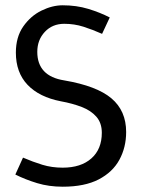

<svg xmlns="http://www.w3.org/2000/svg" viewBox="-20 -696 535 726"><path d="M457 -197Q457 -139 431.5 -92Q406 -45 353 -17.5Q300 10 217 10Q165 10 120.5 -3.5Q76 -17 38 -36L67 -100Q104 -84 140 -73Q176 -62 217 -62Q286 -62 325.5 -97Q365 -132 365 -194Q365 -231 344.5 -254.5Q324 -278 289 -291.5Q254 -305 210 -313Q128 -329 84 -375.5Q40 -422 40 -497Q40 -556 68 -596Q96 -636 137 -656Q178 -676 217 -676Q269 -676 313.5 -662.5Q358 -649 395 -630L366 -568Q330 -584 295.5 -595Q261 -606 223 -606Q178 -606 149.5 -575.5Q121 -545 121 -500Q121 -408 223 -392Q346 -371 401.5 -324Q457 -277 457 -197Z"/></svg>

Font: Epunda Sans
Style: Regular
Weight: 400
Designer: Simon Atzbach
Foundry: typofactur
Version: Version 2.204; ttfautohint (v1.8.4.7-5d5b)